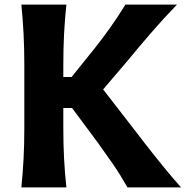

<svg xmlns="http://www.w3.org/2000/svg" viewBox="-20 -809 811 829"><path d="M72.3 0Q78.6 -64 81.8 -123.8Q85 -183.6 85 -257.8V-524.9Q85 -601.1 81.8 -662.4Q78.6 -723.6 72.3 -789.1H266.6Q259.8 -723.6 256.6 -662.4Q253.4 -601.1 253.4 -524.9V-476.6H289.1L388.2 -599.6Q422.9 -643.6 454.3 -687.5Q485.8 -731.4 521.5 -789.1H744.1Q684.1 -727.1 631.8 -666.5Q579.6 -606 529.3 -544.9L425.3 -422.9L540 -274.9Q573.2 -231.4 612.5 -180.9Q651.9 -130.4 690.9 -82.8Q730 -35.2 761.7 0H530.3Q499 -55.2 467.3 -101.1Q435.5 -147 402.8 -192.4L291 -342.8H253.4V-257.8Q253.4 -183.6 256.6 -123.8Q259.8 -64 266.6 0Z"/></svg>

Font: Pinar Bold
Style: Regular
Weight: 700
Designer: Amin Abedi
Version: Version 3.000